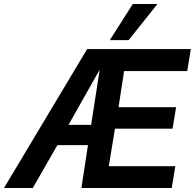

<svg xmlns="http://www.w3.org/2000/svg" viewBox="-61 -947 981 967"><path d="M349 0 382 -216H228L104 0H-41L378 -700H900L882 -589H564L536 -407H826L808 -299H518L487 -110H822L804 0ZM284 -318H398L441 -596ZM492 -745 608 -927H732L587 -745Z"/></svg>

Font: Georama SemiBold
Style: Italic
Weight: 600
Italic angle: -9°
Designer: Jean-Baptiste Levee
Foundry: Production Type
Version: Version 1.000